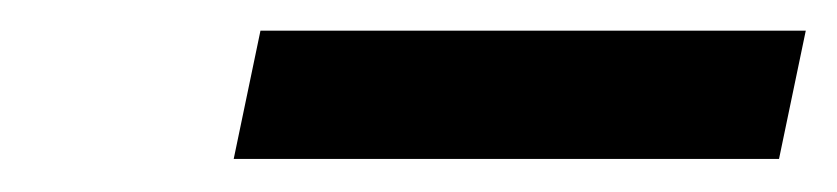

<svg xmlns="http://www.w3.org/2000/svg" viewBox="-20 -734 532 122"><path d="M128.5 -633 145.5 -714.5H492L475 -633Z"/></svg>

Font: Epilogue Black
Style: Italic
Weight: 900
Italic angle: -12°
Designer: Tyler Finck
Foundry: Etcetera Type Co
Version: Version 2.111